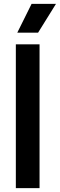

<svg xmlns="http://www.w3.org/2000/svg" viewBox="-20 -968 308 988"><path d="M61.5 0V-740H183.5V0ZM69 -800 142.5 -948H268L176 -800Z"/></svg>

Font: Encode Sans Condensed Condensed SemiBold
Style: Regular
Weight: 600
Width: 3
Designer: Multiple Designers
Foundry: Impallari Type
Version: Version 3.000; ttfautohint (v1.8.3) -l 8 -r 50 -G 200 -x 14 